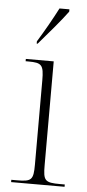

<svg xmlns="http://www.w3.org/2000/svg" viewBox="-55 -798 375 830"><g transform="rotate(5 133.0 -383.0)"><path d="M84 -616V-606H88C127 -651 187 -721 212 -756V-766H169C146 -721 113 -663 84 -616ZM26 0H258V-10H238C171 -10 164 -18 164 -86V-536H43V-526H55C113 -526 122 -517 122 -450V-85C122 -17 114 -10 49 -10H26Z"/></g></svg>

Font: Noto Serif Display SemiCondensed ExtraLight
Style: Regular
Weight: 200
Width: 4
Designer: Monotype Design Team
Foundry: Monotype Imaging Inc.
Version: Version 2.009